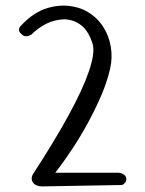

<svg xmlns="http://www.w3.org/2000/svg" viewBox="-20 -670 519 687"><path d="M131 -3Q120 -3 111.5 -6.5Q103 -10 98 -17Q93 -24 93.5 -33Q94 -42 102 -53Q176 -167 226 -258.5Q276 -350 298 -414.5Q320 -479 312 -511Q298 -557 272.5 -578Q247 -599 212 -601Q175 -600 145.5 -585Q116 -570 92 -546Q92 -546 89 -544.5Q86 -543 81.5 -541.5Q77 -540 70.5 -540.5Q64 -541 58 -547Q53 -551 50.5 -555Q48 -559 48 -563Q48 -567 49.5 -570.5Q51 -574 54 -577Q77 -602 101 -618Q125 -634 152.5 -642Q180 -650 211 -650Q259 -648 293.5 -627.5Q328 -607 349 -574.5Q370 -542 376.5 -502.5Q383 -463 374 -424Q363 -376 341.5 -326.5Q320 -277 293.5 -228.5Q267 -180 237.5 -135.5Q208 -91 178 -52H404Q404 -52 408 -51.5Q412 -51 417.5 -48.5Q423 -46 427 -42Q431 -38 432 -30Q432 -22 429 -18Q426 -14 423 -11.5Q420 -9 417 -8.5Q414 -8 414 -8Z"/></svg>

Font: Sour Gummy Black ExtraLight
Style: Regular
Weight: 250
Version: Version 1.000